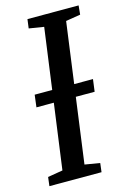

<svg xmlns="http://www.w3.org/2000/svg" viewBox="-115 -798 566 854"><g transform="rotate(-15 168.0 -371.5)"><path d="M3 0 8 -41 77 -52.5 164 -690.5 95.5 -701.5 101 -743H336.5L332.5 -701.5L265 -690.5L178.5 -52.5L248 -41L243 0ZM38 -353.5 45 -410H313.5L306 -353.5Z"/></g></svg>

Font: Merriweather 24pt SemiCondensed
Style: Italic
Weight: 400
Width: 4
Italic angle: -7.8°
Designer: Eben Sorkin
Foundry: Eben Sorkin
Version: Version 2.101